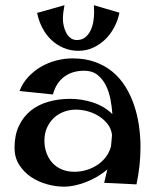

<svg xmlns="http://www.w3.org/2000/svg" viewBox="-20 -701 596 730"><path d="M376 -5.9 388.2 -57.1Q371.1 -42 350.3 -29.8Q329.6 -17.6 307.6 -9Q285.6 -0.5 263.9 4.2Q242.2 8.8 224.1 8.8Q192.4 8.8 158.7 -0.5Q125 -9.8 97.7 -28.3Q70.3 -46.9 52.7 -74.7Q35.2 -102.5 35.2 -139.2Q35.2 -187 51.8 -222.2Q68.4 -257.3 96.9 -280.3Q125.5 -303.2 164.1 -314.2Q202.6 -325.2 247.1 -325.2Q268.1 -325.2 290 -321.8Q312 -318.4 333 -311.5Q354 -304.7 373 -293.5Q392.1 -282.2 407.2 -267.1Q405.8 -293.5 400.1 -322.8Q394.5 -352.1 382.6 -376.2Q370.6 -400.4 350.6 -416.3Q330.6 -432.1 299.8 -432.1Q254.9 -432.1 223.9 -408.9Q192.9 -385.7 181.2 -341.8L54.2 -355Q65.9 -385.3 87.4 -408.4Q108.9 -431.6 136 -447.3Q163.1 -462.9 193.8 -470.9Q224.6 -479 255.9 -479Q303.7 -479 341.6 -465.3Q379.4 -451.7 408.2 -427.7Q437 -403.8 457 -371.3Q477.1 -338.9 489.7 -301.5Q502.4 -264.2 508.3 -223.4Q514.2 -182.6 514.2 -142.1Q514.2 -106 510.3 -70.6Q506.3 -35.2 499 0ZM401.9 -144Q403.3 -155.3 404.1 -166Q404.8 -176.8 405.8 -188Q403.3 -210.9 389.6 -228.8Q376 -246.6 356.4 -259Q336.9 -271.5 314 -277.8Q291 -284.2 269 -284.2Q243.7 -284.2 221.7 -275.6Q199.7 -267.1 183.6 -251.5Q167.5 -235.8 158.2 -214.4Q148.9 -192.9 148.9 -167Q148.9 -140.6 157 -118.9Q165 -97.2 179.7 -81.3Q194.3 -65.4 215.6 -56.6Q236.8 -47.9 263.2 -47.9Q286.6 -47.9 309.1 -54.7Q331.5 -61.5 350.3 -74Q369.1 -86.4 382.6 -104.2Q396 -122.1 401.9 -144ZM434.1 -652.8Q428.7 -625 415 -598.6Q401.4 -572.3 381.1 -552.2Q360.8 -532.2 334.7 -520Q308.6 -507.8 278.3 -507.8Q247.1 -507.8 220.7 -519.3Q194.3 -530.8 174.1 -550.3Q153.8 -569.8 140.4 -596.2Q127 -622.6 121.1 -651.9L225.1 -681.2Q222.7 -668.5 220.9 -655Q219.2 -641.6 219.2 -627.9Q219.2 -616.7 222.2 -603Q225.1 -589.4 231.4 -577.1Q237.8 -564.9 247.8 -556.9Q257.8 -548.8 272 -548.8Q292 -548.8 304.7 -559.6Q317.4 -570.3 324.7 -585.9Q332 -601.6 335 -619.9Q337.9 -638.2 337.9 -653.8Q337.9 -660.6 337.4 -667.5Q336.9 -674.3 336.9 -681.2Z"/></svg>

Font: Original Surfer
Style: Regular
Weight: 400
Designer: Astigmatic (AOETI)
Foundry: Astigmatic (AOETI)
Version: Version 1.001